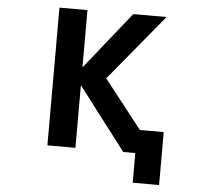

<svg xmlns="http://www.w3.org/2000/svg" viewBox="-59 -796 1117 1020"><g transform="rotate(5 500.0 -285.5)"><path d="M366.2 -332V2H216.8V-732.4H366.2V-426.8L610.4 -732.4H788.1L497.1 -379.9L699.2 -122.1H826.2V160.2H685.5V2H684.6H621.1Z"/></g></svg>

Font: Gen Shin Gothic Monospace Bold
Style: Bold
Weight: 700
Designer: [Source Han Sans]
Ryoko NISHIZUKA  (kana & ideographs); Paul D. Hunt (Latin, Greek & Cyrillic); Wenlong ZHANG  (bopomofo
Version: Version 1.002.20150607